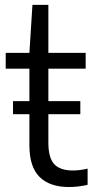

<svg xmlns="http://www.w3.org/2000/svg" viewBox="-20 -760 388 790"><path d="M340.5 -66V0.5Q302 9.5 264 9.5Q184.5 9.5 142.8 -32Q101 -73.5 101 -162V-290H33.5V-344H101V-477.5H3.5V-542.5H101L113.5 -740H179V-542.5H332.5V-477.5H179V-344H310.5V-290H179V-174Q179 -110.5 203.2 -84.5Q227.5 -58.5 280.5 -58.5Q307 -58.5 340.5 -66Z"/></svg>

Font: Encode Sans Semi Condensed
Style: Regular
Weight: 400
Width: 4
Designer: Multiple Designers
Foundry: Impallari Type
Version: Version 2.000